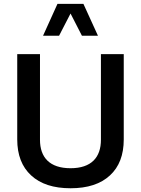

<svg xmlns="http://www.w3.org/2000/svg" viewBox="-20 -981 738 1006"><path d="M508.8 -248.5C508.8 -156.2 458.5 -99.6 349.6 -99.6C240.2 -99.6 189.5 -156.2 189.5 -248.5V-697.3H70.3V-250.5C70.3 -169.4 94.7 -106.4 143.1 -62C191.4 -17.1 260.3 5.4 349.6 5.4C439 5.4 507.8 -17.1 556.2 -62C604.5 -106.4 628.4 -169.4 628.4 -250.5V-697.3H508.8ZM417 -960.9H281.2L205.6 -793.9H289.6L349.6 -910.2L409.2 -793.9H493.2Z"/></svg>

Font: Estedad SemiBold
Style: Regular
Weight: 600
Designer: Amin Abedi
Version: Version 7.3